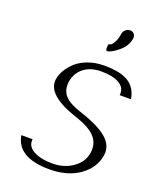

<svg xmlns="http://www.w3.org/2000/svg" viewBox="-180 -1130 1026 1238"><g transform="rotate(20 333.0 -510.5)"><path d="M612.3 -209V-208Q599.6 -118.2 518.1 -59.1Q436.5 0 310.5 0Q90.8 0 66.4 -145.5H143.6Q136.7 -96.7 186 -69.3Q235.4 -42 316.4 -42Q396.5 -42 456.1 -84Q515.6 -126 525.4 -192.4Q534.2 -257.8 494.1 -300.8Q454.1 -343.8 363.3 -374Q135.7 -447.3 152.3 -559.6Q156.2 -589.8 174.3 -621.6Q192.4 -653.3 224.1 -683.1Q255.9 -712.9 306.2 -731.4Q356.4 -750 418 -750Q530.3 -750 585.4 -713.9Q640.6 -677.7 651.4 -604.5H574.2Q581.1 -654.3 536.6 -681.2Q492.2 -708 412.1 -708Q336.9 -708 291 -670.9Q245.1 -633.8 236.3 -573.2Q228.5 -515.6 260.7 -479Q293 -442.4 369.1 -418Q509.8 -372.1 565.4 -322.3Q621.1 -272.5 612.3 -209ZM531.2 -978.5Q523.4 -923.8 474.1 -883.8Q424.8 -843.8 400.4 -843.8Q386.7 -843.8 393.6 -888.7Q402.3 -888.7 411.6 -895Q420.9 -901.4 432.1 -923.3Q443.4 -945.3 448.2 -978.5Q450.2 -996.1 464.4 -1008.3Q478.5 -1020.5 495.1 -1020.5Q512.7 -1020.5 522.9 -1008.3Q533.2 -996.1 531.2 -978.5Z"/></g></svg>

Font: okolaks
Style: RegularItalic
Weight: 500
Italic angle: -8°
Version: Version 000.6.0